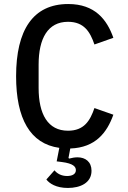

<svg xmlns="http://www.w3.org/2000/svg" viewBox="-20 -730 640 959"><path d="M319.6 -621.1C399.9 -621.1 430 -571 451.7 -507.8L546.2 -541.2C514.2 -632.5 453.8 -709.9 320.7 -709.9C144.9 -709.9 60.4 -579.9 60.4 -349.1C60.4 -137.8 130.3 -11.7 276.3 8.5L263.1 76L288.7 79.2C346.6 86.6 359 103 359 120C359 139.9 340.2 149.1 315 149.1C285.2 149.1 264.6 136 252.1 120.7L211.6 166.5C226.6 186.1 259.9 208.8 318.9 208.8C381 208.8 437.1 183.6 437.1 122.9C437.1 78.1 406.6 55.8 367.2 55.8C354 55.8 339.5 58.2 325.3 62.1L322.1 58.9L331 11.7C457.4 7.5 514.6 -68.2 546.2 -157L451.7 -190.3C430 -126.8 399.9 -77.1 319.6 -77.1C218.8 -77.1 172.9 -160.2 172.9 -290.5V-407.3C172.9 -537.6 218.8 -621.1 319.6 -621.1Z"/></svg>

Font: Margiela Mono Medium
Style: Regular
Weight: 500
Designer: Mike Abbink, Paul van der Laan, Pieter van Rosmalen
Foundry: Bold Monday
Version: Version 2.003 2021